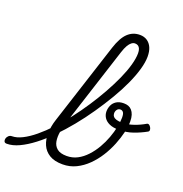

<svg xmlns="http://www.w3.org/2000/svg" viewBox="-332 -1173 1282 1345"><g transform="rotate(20 309.0 -500.0)"><path d="M-135 17Q-150 17 -154.5 7.5Q-159 -2 -156 -14Q-153 -26 -143 -35.5Q-133 -45 -119 -45Q-84 -45 -42 -66Q0 -87 46 -125Q92 -163 139 -213Q186 -263 231.5 -322Q277 -381 318.5 -444Q360 -507 395.5 -570.5Q431 -634 457.5 -693Q484 -752 498.5 -803.5Q513 -855 513 -893Q513 -906 523.5 -912.5Q534 -919 548 -919Q562 -919 573 -912.5Q584 -906 584 -893Q584 -852 568.5 -797.5Q553 -743 524 -679.5Q495 -616 455 -548.5Q415 -481 368 -412.5Q321 -344 269.5 -281Q218 -218 165 -164Q112 -110 59 -69.5Q6 -29 -43 -6Q-92 17 -135 17ZM281 19Q220 19 182.5 -4Q145 -27 128 -66Q111 -105 112.5 -154.5Q114 -204 131 -256L329 -868Q355 -948 392.5 -983.5Q430 -1019 482 -1019Q514 -1019 537 -1003.5Q560 -988 572 -960.5Q584 -933 584 -893Q584 -877 573 -869.5Q562 -862 548 -862Q534 -862 523.5 -869.5Q513 -877 513 -893Q513 -912 508 -925Q503 -938 493.5 -944.5Q484 -951 470 -951Q457 -951 444.5 -941.5Q432 -932 420.5 -912.5Q409 -893 398 -859L208 -270Q195 -231 188 -191Q181 -151 186.5 -118.5Q192 -86 216 -66Q240 -46 288 -46Q331 -46 367.5 -65Q404 -84 435 -117.5Q466 -151 489.5 -191.5Q513 -232 529 -275.5Q545 -319 553.5 -359.5Q562 -400 562 -431Q562 -460 553.5 -470.5Q545 -481 532 -481Q517 -481 508 -469Q499 -457 499 -441Q499 -428 507 -418Q515 -408 531.5 -403Q548 -398 572 -398Q616 -398 660 -413.5Q704 -429 739 -450Q748 -455 756 -450Q764 -445 769.5 -435Q775 -425 775 -416Q775 -407 767 -402Q722 -377 673 -360Q624 -343 568 -343Q526 -343 498.5 -355.5Q471 -368 457.5 -389Q444 -410 444 -435Q444 -458 453.5 -480Q463 -502 484.5 -516Q506 -530 540 -530Q559 -530 574 -524.5Q589 -519 600.5 -506Q612 -493 618.5 -473Q625 -453 625 -424Q625 -388 614 -342Q603 -296 583 -246Q563 -196 533.5 -149Q504 -102 465.5 -64Q427 -26 381 -3.5Q335 19 281 19Z"/></g></svg>

Font: Playwrite RO Light
Style: Regular
Weight: 300
Version: Version 1.002